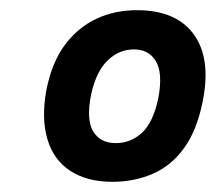

<svg xmlns="http://www.w3.org/2000/svg" viewBox="-20 -736 424 377"><path d="M201 -379Q151 -379 118 -400.5Q85 -422 73 -463Q61 -504 71 -559Q82 -614 107.5 -648Q133 -682 169 -699Q205 -716 249 -716Q326 -716 360.5 -668.5Q395 -621 378 -537Q367 -481 342 -446Q317 -411 280.5 -395Q244 -379 201 -379ZM207 -455Q237 -455 259 -475.5Q281 -496 291 -544Q300 -593 286 -616Q272 -639 243 -639Q214 -639 191.5 -617.5Q169 -596 159 -551Q149 -501 163 -478Q177 -455 207 -455Z"/></svg>

Font: Nunito Sans 7pt SemiCondensed ExtraBold
Style: Italic
Weight: 800
Width: 4
Italic angle: -9°
Designer: Vernon Adams
Foundry: Vernon Adams
Version: Version 3.101;gftools[0.9.27]